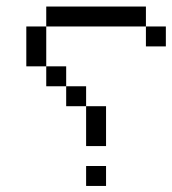

<svg xmlns="http://www.w3.org/2000/svg" viewBox="-20 -708 540 602"><path d="M437.5 -625H125V-687.5H437.5ZM62.5 -625H125V-500H62.5ZM125 -500H187.5V-437.5H125ZM187.5 -437.5H250V-375H187.5ZM250 -187.5H312.5V-125H250ZM250 -375H312.5V-250H250ZM437.5 -625H500V-562.5H437.5Z"/></svg>

Font: ChillBitmapSE 16px
Style: Regular
Weight: 400
Designer: Designed by Warren2060
Foundry: ChillType
Version: Version 1.000